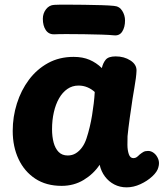

<svg xmlns="http://www.w3.org/2000/svg" viewBox="-20 -797 716 826"><path d="M34.7 -234Q34.7 -294.6 52.7 -351.6Q70.7 -408.7 104.4 -453.8Q138.2 -499 186.6 -525.7Q235 -552.3 296.6 -552.3Q335.9 -552.3 365.2 -539.7Q394.6 -527.1 418.1 -504.1Q423.1 -526.1 434.9 -540.3Q446.8 -554.4 477.6 -554.4Q513.9 -554.4 541.1 -536.9Q568.3 -519.3 567.3 -492.4Q566.3 -465.3 558 -418.7Q549.7 -372 543.7 -327Q541.7 -313 538.4 -291Q535.2 -269 532.7 -247.5Q530.2 -226 528.7 -211Q527.9 -195.9 528.2 -173.2Q528.4 -150.6 534.2 -133.6Q540 -116.7 554 -116.7Q561.9 -116.7 567.8 -120.8Q573.7 -124.9 580.1 -131.6Q589.8 -139.4 597.3 -143.6Q604.9 -147.7 617.2 -147.7Q630.6 -147.7 642.5 -138.3Q654.4 -128.9 660.7 -112.8Q667 -96.7 661.3 -77.2Q656.7 -58.2 635.1 -38.2Q613.4 -18.1 583.9 -4.6Q554.4 9 524.6 9Q495.8 9 471.8 -3.4Q447.9 -15.8 431.6 -37.5Q415.2 -59.2 408.7 -88.1Q382.6 -48.8 340.3 -23.1Q298.1 2.6 245 2.6Q178.7 2.6 131.8 -28.3Q84.9 -59.2 59.8 -112.6Q34.7 -166 34.7 -234ZM203.9 -241.1Q203.9 -209.2 210.7 -183.7Q217.6 -158.1 232.4 -143.1Q247.2 -128.1 271.3 -128.1Q290.8 -128.1 306.1 -137.5Q321.4 -146.9 333.3 -163.4Q345.2 -180 352.3 -202Q360 -225.4 365.9 -250.4Q371.9 -275.3 376.1 -301.2Q380.3 -327.1 383.3 -352.3Q386.3 -377.4 387.6 -401.1Q373.7 -414.1 355.9 -421.5Q338.1 -428.9 317.7 -428.9Q291 -428.9 269.9 -414.3Q248.8 -399.7 234.1 -374Q219.4 -348.3 211.7 -314.3Q203.9 -280.2 203.9 -241.1ZM213.3 -649.4Q189.7 -648.7 177 -667.5Q164.3 -686.3 164.3 -716.2Q164.3 -739.4 178.1 -757.3Q191.9 -775.1 213.3 -776.1Q231.3 -777.1 266.3 -777Q301.2 -776.9 341.6 -776.4Q382 -775.9 417.1 -774.8Q452.1 -773.7 470.1 -771.7Q494 -769.9 505.9 -750.4Q517.9 -731 517.9 -708.8Q517.9 -680.1 505.9 -661.3Q494 -642.4 470.1 -645Q452.1 -647 417.2 -648.1Q382.2 -649.2 341.7 -649.8Q301.2 -650.4 266.3 -650.4Q231.3 -650.4 213.3 -649.4Z"/></svg>

Font: Playpen Sans Thai
Style: Regular
Weight: 400
Designer: Sirin Gunkloy, Laura Meseguer, Veronika Burian, José Scaglione
Foundry: TypeTogether
Version: Version 2.000